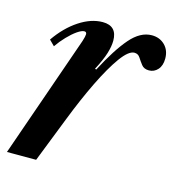

<svg xmlns="http://www.w3.org/2000/svg" viewBox="-87 -609 630 683"><g transform="rotate(15 228.0 -267.0)"><path d="M-1 0 156.5 -451Q162.5 -470 162.5 -477Q162.5 -486 154 -486Q144.5 -486 128.2 -474.8Q112 -463.5 94.5 -445.2Q77 -427 63 -406.5L43.5 -426Q78.5 -476.5 122.5 -505.5Q166.5 -534.5 209 -534.5Q262 -534.5 262 -480Q262 -460 254 -433.5Q246 -407 225 -367L230 -365.5Q273 -448 310.5 -491.2Q348 -534.5 390 -534.5Q419 -534.5 438 -515.8Q457 -497 457 -466.5Q457 -440.5 443.8 -425.8Q430.5 -411 411.5 -411Q393 -411 383.8 -423Q374.5 -435 367 -446.8Q359.5 -458.5 346 -458.5Q325 -458.5 296.2 -418.8Q267.5 -379 235.2 -312.8Q203 -246.5 172 -167L106.5 0Z"/></g></svg>

Font: Libre Caslon Condensed SemiBold Italic
Style: Regular
Weight: 600
Italic angle: -22.583°
Designer: Pablo Impallari, Rodrigo Fuenzalida, Katja Schimmel, Ertekin Erdin
Foundry: Pablo Impallari, Rodrigo Fuenzalida
Version: Version 2.000; ttfautohint (v1.8.4.7-5d5b);gftools[0.9.33]